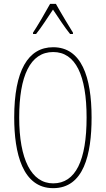

<svg xmlns="http://www.w3.org/2000/svg" viewBox="-20 -970 551 1000"><path d="M271 -950H241C217 -906 173 -831 152 -800V-793H168C195 -826 231 -883 256 -920C283 -880 317 -827 345 -793H360V-800C348 -819 297 -903 271 -950ZM457 -358C457 -570 404 -724 257 -724C126 -724 54 -602 54 -358C54 -173 97 10 257 10C416 10 457 -165 457 -358ZM80 -358C80 -574 137 -699 257 -699C374 -699 431 -577 431 -358C431 -135 374 -15 257 -15C143 -15 80 -141 80 -358Z"/></svg>

Font: Noto Sans Devanagari ExtraCondensed Thin
Style: Regular
Weight: 100
Width: 2
Designer: Jelle Bosma - Monotype Design Team
Foundry: Monotype Imaging Inc.
Version: Version 2.004